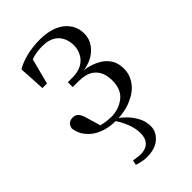

<svg xmlns="http://www.w3.org/2000/svg" viewBox="-212 -542 833 833"><g transform="rotate(-45 204.0 -126.0)"><path d="M173 219Q224 219 252 194Q280 169 280 136Q280 113 271 90Q261 68 244 47Q226 26 199 6V0H179Q201 30 214 63Q227 96 227 125Q227 158 210 174Q193 191 163 191Q152 191 141 189Q130 187 120 186L115 208Q125 212 140 215Q154 219 173 219ZM188 12Q246 12 288 -7Q330 -25 352 -56Q374 -87 374 -123Q374 -152 363 -174Q351 -196 330 -211Q308 -226 279 -235Q249 -243 213 -244V-238Q259 -240 292 -255Q324 -270 342 -296Q360 -321 360 -353Q360 -404 319 -438Q277 -471 203 -471Q163 -471 124 -462Q84 -452 57 -436L64 -314H92L126 -445L97 -419Q112 -429 136 -436Q159 -443 193 -443Q241 -443 267 -417Q292 -390 292 -348Q292 -324 281 -303Q270 -281 248 -268Q225 -254 189 -254H160V-224H194Q236 -224 260 -210Q283 -195 293 -172Q302 -149 302 -123Q302 -68 268 -41Q233 -14 187 -14Q166 -14 140 -19Q114 -24 94 -39L131 -10L108 -88Q103 -108 93 -120Q83 -131 67 -131Q57 -131 50 -128Q42 -125 37 -118Q32 -111 30 -100Q34 -67 55 -42Q76 -16 111 -2Q145 12 188 12Z"/></g></svg>

Font: Source Serif 4 48pt
Style: Regular
Weight: 400
Designer: Frank Grie√ühammer
Foundry: Adobe Systems Incorporated
Version: Version 4.004;hotconv 1.0.116;makeotfexe 2.5.65601